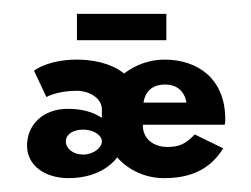

<svg xmlns="http://www.w3.org/2000/svg" viewBox="-20 -253 362 277"><path d="M91 -233V-195H220V-233ZM75 -49C75 -59 85 -66 100 -66C115 -66 127 -58 127 -49C127 -40 115 -30 100 -30C85 -30 75 -39 75 -49ZM187 -105C189 -119 198 -131 218 -131C235 -131 246 -122 249 -105ZM47 -113C47 -113 62 -122 91 -122C108 -122 127 -112 127 -95V-83C119 -88 105 -96 78 -96C41 -96 19 -72 19 -43C19 -14 45 4 79 4C130 4 149 -26 149 -26C166 -7 190 4 217 4C254 4 283 -8 302 -39L261 -59C247 -45 239 -41 221 -41C206 -41 186 -49 186 -73H304C305 -75 305 -79 305 -81C305 -138 267 -167 217 -167C195 -167 175 -159 159 -147C139 -163 111 -167 91 -167C49 -167 29 -151 29 -151Z"/></svg>

Font: Hussar Tani
Style: Dwa
Weight: 700
Foundry: Cannot Into Space Fonts
Version: Version 0.92